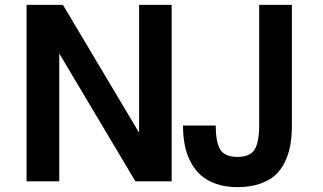

<svg xmlns="http://www.w3.org/2000/svg" viewBox="-20 -750 1334 794"><path d="M961.9 23.9Q913.1 23.9 874.8 10.7Q836.4 -2.4 810.8 -25.1Q785.2 -47.9 768.3 -80.3Q751.5 -112.8 744.1 -150.1Q736.8 -187.5 736.8 -231H872.1Q872.1 -163.1 890.6 -132.1Q909.2 -101.1 961.9 -101.1Q1014.6 -101.1 1033.2 -132.1Q1051.8 -163.1 1051.8 -231V-730H1187V-231Q1187 -186.5 1180.7 -150.1Q1174.3 -113.8 1158.4 -80.6Q1142.6 -47.4 1117.4 -24.9Q1092.3 -2.4 1052.7 10.7Q1013.2 23.9 961.9 23.9ZM89.8 0V-730H240.2L555.2 -201.2V-730H689.9V0H540L225.1 -528.8V0Z"/></svg>

Font: Miedinger*
Style: Bold
Weight: 700
Version: Version 001.000